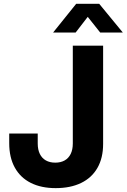

<svg xmlns="http://www.w3.org/2000/svg" viewBox="-20 -964 656 995"><path d="M27.8 -221.7V-271.9H175.5V-220.5Q175.5 -188.7 186.4 -166.4Q197.4 -144 217.7 -132.6Q238.1 -121.1 266.4 -121.1Q294.7 -121.1 315.1 -132.6Q335.4 -144 346.4 -166.4Q357.3 -188.7 357.3 -220.5V-727.5H514.4V-218.2Q514.4 -145.4 484.9 -93.9Q455.5 -42.5 400.3 -15.8Q345.1 10.9 268.5 10.9Q193.6 10.9 139.6 -16.2Q85.5 -43.4 56.7 -95.6Q27.8 -147.8 27.8 -221.7ZM255.6 -795.4V-795.9L374.9 -944.4H494L616.1 -795.9V-795.4H499.3L434.7 -876.7L372 -795.4Z"/></svg>

Font: Intratopia Thin
Style: Regular
Weight: 100
Designer: Rasmus Andersson
Foundry: rsms
Version: Version 3.000;Glyphs 3.2.3 (3260)